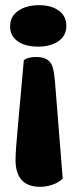

<svg xmlns="http://www.w3.org/2000/svg" viewBox="-20 -549 292 741"><path d="M236 -449Q236 -411 205.5 -390Q175 -369 127 -369Q78 -369 48.5 -389.5Q19 -410 19 -447Q19 -486 50.5 -507.5Q82 -529 131 -529Q178 -529 207 -508Q236 -487 236 -449ZM192 -236 222 140Q208 155 183.5 163.5Q159 172 135 172Q40 172 40 68Q40 33 49 -62L72 -317Q88 -329 119 -329Q148 -329 163 -318.5Q178 -308 183.5 -289Q189 -270 192 -236Z"/></svg>

Font: Sansita ExtraBold
Style: Regular
Weight: 800
Designer: Pablo Cosgaya
Foundry: Omnibus-Type
Version: Version 1.006